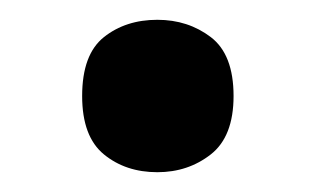

<svg xmlns="http://www.w3.org/2000/svg" viewBox="-20 -449 319 194"><path d="M63 -352Q63 -394 85 -411.5Q107 -429 139 -429Q170 -429 193 -411.5Q216 -394 216 -352Q216 -311 193 -293Q170 -275 139 -275Q107 -275 85 -293Q63 -311 63 -352Z"/></svg>

Font: Noto Sans Tamil SemiBold
Style: Regular
Weight: 600
Designer: Jelle Bosma - Monotype Design Team
Foundry: Monotype Imaging Inc.
Version: Version 2.004; ttfautohint (v1.8.4.7-5d5b)